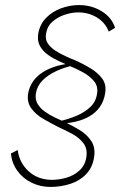

<svg xmlns="http://www.w3.org/2000/svg" viewBox="-20 -730 475 759"><path d="M410 -605 435 -620Q422 -661 382 -685.5Q342 -710 292 -710Q256 -710 221 -697Q186 -684 161.5 -658.5Q137 -633 131 -596Q127 -569 137.5 -549Q148 -529 168 -514.5Q188 -500 211.5 -489Q235 -478 256 -469Q281 -459 307.5 -444.5Q334 -430 351 -410Q368 -390 364 -362Q360 -329 337.5 -307.5Q315 -286 283 -272.5Q251 -259 216 -251L214 -241Q248 -242 278.5 -249Q309 -256 333.5 -270Q358 -284 374.5 -307Q391 -330 396 -363Q401 -397 383.5 -420Q366 -443 338 -460Q310 -477 281 -490Q263 -497 241 -507Q219 -517 200 -529Q181 -541 169.5 -557.5Q158 -574 162 -596Q166 -625 186.5 -643.5Q207 -662 235 -671.5Q263 -681 289 -681Q330 -681 363 -661Q396 -641 410 -605ZM50 -137 23 -123Q27 -85 48.5 -55Q70 -25 104.5 -8Q139 9 180 9Q220 9 257.5 -3Q295 -15 320.5 -41.5Q346 -68 352 -109Q358 -147 340.5 -173Q323 -199 294 -216.5Q265 -234 235 -248Q217 -256 196 -266Q175 -276 156.5 -289.5Q138 -303 128 -320.5Q118 -338 122 -362Q127 -391 148.5 -412.5Q170 -434 202.5 -449Q235 -464 272 -472L273 -480Q237 -478 206.5 -469.5Q176 -461 151.5 -446Q127 -431 111.5 -409.5Q96 -388 91 -360Q86 -325 104.5 -300.5Q123 -276 153 -259Q183 -242 210 -228Q237 -216 265 -201Q293 -186 310 -163.5Q327 -141 321 -107Q316 -76 294 -56Q272 -36 242.5 -27.5Q213 -19 184 -19Q128 -20 92 -54Q56 -88 50 -137Z"/></svg>

Font: Jost ExtraLight
Style: Italic
Weight: 250
Italic angle: -5°
Version: Version 3.710